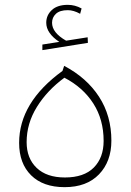

<svg xmlns="http://www.w3.org/2000/svg" viewBox="-20 -761 539 793"><path d="M59 -171Q59 -338 238 -468L245 -489Q338 -440 389 -361.5Q440 -283 440 -180Q440 -94 389 -41Q338 12 247 12Q158 12 108.5 -37Q59 -86 59 -171ZM408 -179Q408 -267 365.5 -333.5Q323 -400 246 -440Q175 -388 132.5 -319.5Q90 -251 90 -174Q90 -107 131.5 -67.5Q173 -28 248 -28Q327 -28 367.5 -69Q408 -110 408 -179ZM343 -584 155 -554V-577L225 -588Q199 -605 185 -625Q171 -645 171 -667Q171 -698 194 -719.5Q217 -741 260 -741Q290 -741 317 -726L311 -704Q284 -719 260 -719Q227 -719 211 -704Q195 -689 195 -667Q195 -626 253 -593L342 -607Z"/></svg>

Font: FiraGO UltraLight
Style: Italic
Weight: 200
Italic angle: -8°
Designer: bBox Type GmbH
Foundry: bBox Type GmbH
Version: Version 1.001